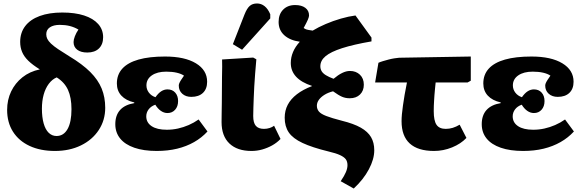

<svg xmlns="http://www.w3.org/2000/svg" viewBox="-20 -854 3343 1104"><path d="M296 14Q212 14 150 -15Q88 -44 54.5 -97Q21 -150 21 -222Q21 -280 44 -328Q67 -376 109 -409.5Q151 -443 209 -455Q167 -481 142.5 -505Q118 -529 107 -555.5Q96 -582 96 -613Q96 -666 125 -704Q154 -742 208.5 -762Q263 -782 338 -782Q411 -782 463.5 -765Q516 -748 544.5 -716Q573 -684 573 -640Q573 -599 549 -575.5Q525 -552 482 -552Q445 -552 424 -568Q403 -584 403 -612Q403 -626 410.5 -645.5Q418 -665 431 -684Q407 -698 381 -704.5Q355 -711 324 -711Q288 -711 267 -697Q246 -683 246 -657Q246 -643 252 -630.5Q258 -618 273 -603.5Q288 -589 314 -571.5Q340 -554 379 -530Q454 -485 499 -440Q544 -395 564.5 -345Q585 -295 585 -234Q585 -163 548 -106.5Q511 -50 445.5 -18Q380 14 296 14ZM305 -72Q346 -72 368.5 -112Q391 -152 391 -226Q391 -293 371 -337Q351 -381 306 -409Q280 -398 260.5 -372Q241 -346 231 -309.5Q221 -273 221 -229Q221 -180 231 -144.5Q241 -109 260 -90.5Q279 -72 305 -72Z M881 14Q806 14 752.5 -4.5Q699 -23 671 -57.5Q643 -92 643 -140Q643 -191 670.5 -221.5Q698 -252 752 -261V-265Q704 -276 678 -304Q652 -332 652 -374Q652 -425 683.5 -459.5Q715 -494 776.5 -511.5Q838 -529 929 -529Q1042 -529 1106.5 -490Q1171 -451 1171 -384Q1171 -343 1147 -320Q1123 -297 1080 -297Q1048 -297 1028 -315Q1008 -333 1008 -362Q1008 -368 1011 -375.5Q1014 -383 1021 -394Q1028 -405 1038 -419Q1022 -430 996 -436Q970 -442 936 -442Q884 -442 853 -420.5Q822 -399 822 -363Q822 -340 836 -321.5Q850 -303 874 -295Q890 -318 907 -329Q924 -340 943 -340Q971 -340 987.5 -321.5Q1004 -303 1004 -273Q1004 -242 987 -223Q970 -204 943 -204Q923 -204 905 -216.5Q887 -229 873 -252Q848 -243 834.5 -225Q821 -207 821 -185Q821 -149 852 -128.5Q883 -108 939 -108Q972 -108 1003.5 -115Q1035 -122 1065 -135Q1095 -148 1122 -167L1173 -98Q1140 -62 1096 -37Q1052 -12 998.5 1Q945 14 881 14Z M1426 14Q1344 14 1299 -29Q1254 -72 1254 -152Q1254 -170 1254.5 -199Q1255 -228 1255.5 -264Q1256 -300 1256 -337.5Q1256 -375 1256.5 -409.5Q1257 -444 1257.5 -471Q1258 -498 1257 -512L1436 -523L1454 -513Q1450 -469 1447 -430Q1444 -391 1442 -356.5Q1440 -322 1439 -291.5Q1438 -261 1437 -235Q1436 -209 1436 -187Q1436 -148 1451 -130.5Q1466 -113 1498 -113Q1515 -113 1530.5 -118Q1546 -123 1556 -131L1593 -55Q1572 -33 1545 -18Q1518 -3 1488 5.5Q1458 14 1426 14ZM1372 -568 1319 -600 1386 -771Q1400 -806 1416 -820Q1432 -834 1458 -834Q1482 -834 1501.5 -818.5Q1521 -803 1534 -772V-748Z M2014 230 1939 188Q1960 157 1969 135.5Q1978 114 1978 96Q1978 75 1968.5 62Q1959 49 1935.5 38Q1912 27 1869 17Q1775 -6 1719.5 -32Q1664 -58 1640.5 -92.5Q1617 -127 1617 -177Q1617 -218 1634.5 -251.5Q1652 -285 1687 -312Q1722 -339 1774 -359V-360Q1713 -380 1682.5 -413Q1652 -446 1652 -492Q1652 -524 1665 -555Q1678 -586 1704 -614Q1647 -622 1614.5 -651.5Q1582 -681 1582 -728Q1582 -772 1608 -798.5Q1634 -825 1677 -825Q1714 -825 1735.5 -809Q1757 -793 1757 -765Q1757 -757 1750.5 -741.5Q1744 -726 1726 -693Q1730 -690 1736 -687Q1742 -684 1753 -682Q1764 -680 1778 -678Q1811 -698 1853 -716Q1895 -734 1940 -747Q1985 -760 2024 -765L2116 -638V-616Q2012 -598 1947 -577Q1882 -556 1852 -531Q1822 -506 1822 -473Q1822 -457 1829.5 -444.5Q1837 -432 1854 -421.5Q1871 -411 1898 -401Q1924 -423 1947.5 -434.5Q1971 -446 1992 -446Q2027 -446 2049.5 -424.5Q2072 -403 2072 -367Q2072 -332 2050 -310.5Q2028 -289 1991 -289Q1967 -289 1947 -297.5Q1927 -306 1895 -329Q1867 -322 1846 -309Q1825 -296 1813.5 -280Q1802 -264 1802 -246Q1802 -227 1813.5 -213Q1825 -199 1856 -187Q1887 -175 1945 -160Q2014 -143 2054.5 -120Q2095 -97 2113.5 -65.5Q2132 -34 2132 10Q2132 61 2101 119.5Q2070 178 2014 230Z M2476 14Q2383 14 2336 -29Q2289 -72 2289 -157Q2289 -175 2291 -197.5Q2293 -220 2297 -247.5Q2301 -275 2306.5 -308.5Q2312 -342 2320 -380H2137L2156 -493Q2167 -498 2182 -502.5Q2197 -507 2214 -511.5Q2231 -516 2247 -518.5Q2263 -521 2275 -522L2687 -529V-390L2669 -380H2485Q2483 -359 2481 -340.5Q2479 -322 2478 -306Q2477 -290 2476 -275Q2475 -260 2474.5 -245Q2474 -230 2474 -215Q2474 -160 2490 -136.5Q2506 -113 2543 -113Q2564 -113 2583.5 -119Q2603 -125 2623 -137L2662 -61Q2630 -27 2579.5 -6.5Q2529 14 2476 14Z M2988 14Q2913 14 2859.5 -4.5Q2806 -23 2778 -57.5Q2750 -92 2750 -140Q2750 -191 2777.5 -221.5Q2805 -252 2859 -261V-265Q2811 -276 2785 -304Q2759 -332 2759 -374Q2759 -425 2790.5 -459.5Q2822 -494 2883.5 -511.5Q2945 -529 3036 -529Q3149 -529 3213.5 -490Q3278 -451 3278 -384Q3278 -343 3254 -320Q3230 -297 3187 -297Q3155 -297 3135 -315Q3115 -333 3115 -362Q3115 -368 3118 -375.5Q3121 -383 3128 -394Q3135 -405 3145 -419Q3129 -430 3103 -436Q3077 -442 3043 -442Q2991 -442 2960 -420.5Q2929 -399 2929 -363Q2929 -340 2943 -321.5Q2957 -303 2981 -295Q2997 -318 3014 -329Q3031 -340 3050 -340Q3078 -340 3094.5 -321.5Q3111 -303 3111 -273Q3111 -242 3094 -223Q3077 -204 3050 -204Q3030 -204 3012 -216.5Q2994 -229 2980 -252Q2955 -243 2941.5 -225Q2928 -207 2928 -185Q2928 -149 2959 -128.5Q2990 -108 3046 -108Q3079 -108 3110.5 -115Q3142 -122 3172 -135Q3202 -148 3229 -167L3280 -98Q3247 -62 3203 -37Q3159 -12 3105.5 1Q3052 14 2988 14Z"/></svg>

Font: Literata ExtraBold
Style: Regular
Weight: 800
Designer: Latin by Veronika Burian and Jose Scaglione. Greek by Irene Vlachou. Cyrillic by Vera Evstafieva.
Foundry: TypeTogether
Version: Version 3.103;gftools[0.9.29]